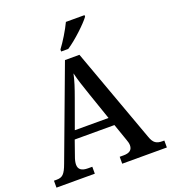

<svg xmlns="http://www.w3.org/2000/svg" viewBox="-163 -1051 1044 1172"><g transform="rotate(-20 359.0 -465.5)"><path d="M312 -784V-771H358C414 -807 497 -886 522 -921V-931H401C380 -886 341 -822 312 -784ZM1 0H250V-45H222C181 -45 161 -60 161 -91C161 -104 165 -122 171 -138L206 -238H464L502 -129C507 -115 511 -103 511 -90C511 -59 491 -45 454 -45H428V0H718V-45H706C667 -45 648 -57 633 -100L410 -714H316L95 -122C72 -59 56 -45 18 -45H1ZM226 -291 293 -476C314 -534 327 -573 337 -620C348 -573 365 -524 384 -468L445 -291Z"/></g></svg>

Font: Noto Serif Telugu Medium
Style: Regular
Weight: 500
Designer: Jelle Bosma - Monotype Design Team
Foundry: Monotype Imaging Inc.
Version: Version 2.005